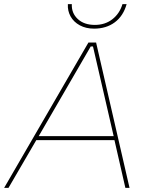

<svg xmlns="http://www.w3.org/2000/svg" viewBox="-49 -905 707 925"><path d="M377 -700H414L575 0H555L501 -236L500 -243L399 -681H388L134 -243L130 -237L-8 0H-29ZM126 -249H508L512 -230H115ZM278 -885H297Q295 -842 325.5 -813.5Q356 -785 408 -785Q457 -785 492 -812Q527 -839 541 -885H561Q545 -828 504 -797.5Q463 -767 404 -767Q365 -767 335.5 -783Q306 -799 291 -826Q276 -853 278 -885Z"/></svg>

Font: Fixel Italic Variable Display Thin
Style: Italic
Weight: 100
Italic angle: -10°
Designer: AlfaBravo + MacPaw
Foundry: Kyrylo Tkachov, Marchela Mozhyna, Serhii Makarenko, Maria Weinstein, Zakhar Kryvoshyya
Version: Version 1.210;Glyphs 3.2 (3217)